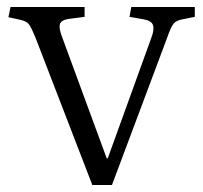

<svg xmlns="http://www.w3.org/2000/svg" viewBox="-20 -527 578 547"><path d="M243 0 81 -420Q70 -447 63 -457Q56 -467 36 -471L4 -478L10 -507H221V-479L175 -473Q155 -470 151 -459Q147 -448 156 -424L284 -76H287L411 -419Q420 -442 416 -455Q412 -468 389 -472L349 -479L354 -507H535V-479L500 -472Q483 -469 475 -460Q467 -451 456 -419L299 0Z"/></svg>

Font: Literata 36pt Light
Style: Regular
Weight: 300
Designer: Latin by Veronika Burian and Jose Scaglione. Greek by Irene Vlachou. Cyrillic by Vera Evstafieva.
Foundry: TypeTogether
Version: Version 3.002